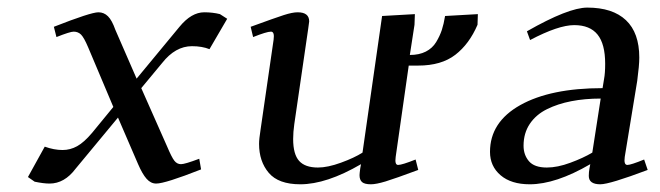

<svg xmlns="http://www.w3.org/2000/svg" viewBox="-20 -476 1729 503"><path d="M53.2 -12.2 97.2 -91.8Q121.6 -83 144 -83Q164.1 -83 182.1 -93Q200.2 -103 221.2 -127.9L276.9 -195.8L210.9 -352.1Q200.2 -377.4 192.4 -385.3Q184.6 -393.1 172.9 -393.1Q163.6 -393.1 127.9 -378.9L121.1 -405.8Q217.8 -443.8 237.8 -443.8Q252.4 -443.8 262.9 -433.3Q273.4 -422.9 282.2 -397.9L337.9 -270L450.2 -405.8Q481.4 -443.8 515.1 -443.8Q537.1 -443.8 556.2 -439L575.2 -426.8L528.8 -347.2Q509.3 -355 482.9 -355Q439.5 -355 404.8 -311L350.1 -245.1L418 -91.8Q429.7 -64 436.8 -54.9Q443.8 -45.9 454.1 -45.9Q464.4 -45.9 502 -60.1L506.8 -32.2Q412.6 4.9 389.2 4.9Q375 4.9 364 -7.6Q353 -20 341.8 -45.9L289.1 -168L178.2 -34.2Q148.9 4.9 109.9 4.9Q94.2 4.9 70.8 0Z M636.7 -405.8Q700.7 -429.2 723.4 -436.5Q746.1 -443.8 759.8 -443.8Q790 -443.8 790 -419.9Q790 -418.9 787.6 -401.9L751 -150.9Q748 -129.9 748 -111.8Q748 -71.8 763.7 -54.4Q779.3 -37.1 813 -37.1Q838.4 -37.1 873.3 -49.8Q908.2 -62.5 929.7 -76.2L981 -434.1L1066.9 -439L1065.9 -411.1L1053.7 -332Q1078.1 -332 1095.5 -340.8Q1112.8 -349.6 1122.6 -365.7Q1132.3 -381.8 1137.5 -397.5Q1142.6 -413.1 1146 -434.1L1231.9 -439L1231 -411.1Q1209.5 -360.8 1172.9 -332.5Q1136.2 -304.2 1075.7 -304.2H1050.8L1016.6 -64.9Q1013.7 -43.9 1022.9 -43.9Q1033.2 -43.9 1068.8 -58.1L1075.7 -30.8Q1015.1 -8.3 990.2 -0.7Q965.3 6.8 951.7 6.8Q935.1 6.8 928.5 1Q921.9 -4.9 921.9 -17.1Q921.9 -21.5 923.8 -35.2L925.8 -45.9Q835.4 6.8 766.6 6.8Q709.5 6.8 684.1 -23.2Q658.7 -53.2 658.7 -99.1Q658.7 -111.8 662.6 -136.2L696.8 -372.1Q699.7 -393.1 689.9 -393.1Q678.7 -393.1 643.1 -378.9Z M1263.7 -78.1Q1263.7 -156.2 1343 -200.7Q1422.4 -245.1 1558.6 -245.1L1562.5 -269Q1565.4 -283.7 1565.4 -309.1Q1565.4 -360.8 1545.4 -385.5Q1525.4 -410.2 1484.4 -410.2Q1442.9 -410.2 1368.7 -371.1L1360.4 -394Q1469.2 -456.1 1518.6 -456.1Q1585 -456.1 1619.9 -423.1Q1654.8 -390.1 1654.8 -325.2Q1654.8 -304.7 1649.4 -264.2L1616.7 -64.9Q1613.8 -43.9 1623.5 -43.9Q1632.8 -43.9 1667.5 -58.1L1676.8 -30.8Q1577.1 6.8 1552.7 6.8Q1522.5 6.8 1522.5 -15.1Q1522.5 -25.4 1524.4 -35.2L1526.4 -45.9Q1436 6.8 1367.7 6.8Q1319.3 6.8 1291.5 -16.8Q1263.7 -40.5 1263.7 -78.1ZM1351.6 -94.2Q1351.6 -70.3 1365.7 -53.7Q1379.9 -37.1 1412.6 -37.1Q1440.4 -37.1 1474.1 -49.6Q1507.8 -62 1531.7 -76.2L1553.7 -217.8Q1512.2 -217.8 1476.8 -210.9Q1441.4 -204.1 1412.8 -189.9Q1384.3 -175.8 1367.9 -151.4Q1351.6 -127 1351.6 -94.2Z"/></svg>

Font: Dehuti
Style: Bold-Italic
Weight: 700
Version: Version 1.2